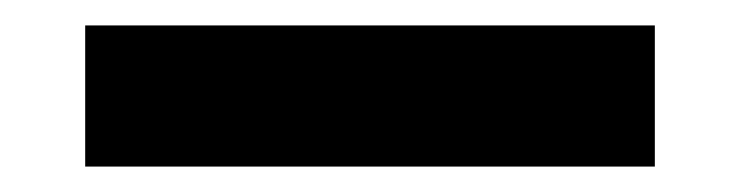

<svg xmlns="http://www.w3.org/2000/svg" viewBox="-20 -20 583 151"><path d="M495 111H47V0H495Z"/></svg>

Font: Exo 2.0 Extra Bold
Style: Regular
Weight: 800
Designer: Natanael Gama
Version: Version 1.001;PS 001.001;hotconv 1.0.70;makeotf.lib2.5.58329